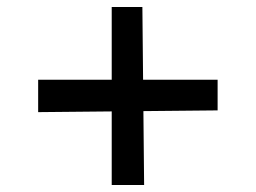

<svg xmlns="http://www.w3.org/2000/svg" viewBox="-20 -531 734 551"><path d="M89.5 -209.2V-302.2H604.5V-214.2ZM300.6 0V-511H388.6L393.6 0Z"/></svg>

Font: Andada Pro
Style: Regular
Weight: 400
Designer: Carolina Giovagnoli
Foundry: Huerta Tipografica
Version: Version 3.003